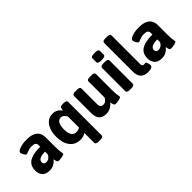

<svg xmlns="http://www.w3.org/2000/svg" viewBox="39 -1623 2698 2698"><g transform="rotate(-45 1387.5 -274.0)"><path d="M190 8Q109 8 75.5 -34.5Q42 -77 42 -138Q42 -169 51.5 -201.5Q61 -234 90 -262Q119 -290 176.5 -307Q234 -324 329 -324V-357Q329 -386 310.5 -400Q292 -414 251 -414Q215 -414 188.5 -406Q162 -398 145.5 -390Q129 -382 123 -382Q113 -382 100.5 -397.5Q88 -413 79.5 -432.5Q71 -452 71 -462Q71 -479 95.5 -495Q120 -511 163.5 -521Q207 -531 262 -531Q341 -531 388 -509.5Q435 -488 456 -450.5Q477 -413 477 -364V-176Q477 -124 480 -96.5Q483 -69 486 -55.5Q489 -42 489 -31Q489 -22 475.5 -16Q462 -10 442.5 -6Q423 -2 404.5 -0.5Q386 1 377 1Q361 1 353.5 -10.5Q346 -22 343 -38.5Q340 -55 337 -68Q334 -62 316.5 -43.5Q299 -25 267.5 -8.5Q236 8 190 8ZM239 -109Q268 -109 292.5 -127Q317 -145 329 -172V-227Q189 -227 189 -153Q189 -134 201.5 -121.5Q214 -109 239 -109Z M965 206Q905 206 905 174V-23Q889 -12 863.5 -2Q838 8 803 8Q700 8 643.5 -65.5Q587 -139 587 -261Q587 -348 612 -408.5Q637 -469 680.5 -500Q724 -531 779 -531Q826 -531 861 -509.5Q896 -488 913 -456Q915 -467 918 -478Q921 -489 923 -499Q927 -516 942 -520.5Q957 -525 981 -525H993Q1053 -525 1053 -493V174Q1053 206 993 206ZM835 -109Q858 -109 875.5 -115Q893 -121 905 -128V-351Q892 -374 872 -392Q852 -410 823 -410Q780 -410 758.5 -372Q737 -334 737 -261Q737 -109 835 -109Z M1317 8Q1242 8 1206 -31.5Q1170 -71 1170 -154V-493Q1170 -525 1230 -525H1258Q1318 -525 1318 -493V-176Q1318 -147 1331.5 -130.5Q1345 -114 1378 -114Q1409 -114 1429 -134.5Q1449 -155 1458 -172V-493Q1458 -525 1518 -525H1546Q1606 -525 1606 -493V-176Q1606 -124 1609 -96.5Q1612 -69 1615 -55.5Q1618 -42 1618 -31Q1618 -22 1604.5 -16Q1591 -10 1571.5 -6Q1552 -2 1533.5 -0.5Q1515 1 1506 1Q1490 1 1482.5 -10.5Q1475 -22 1472 -38.5Q1469 -55 1466 -68Q1444 -40 1405 -16Q1366 8 1317 8Z M1801 -574Q1762 -574 1744.5 -582Q1727 -590 1727 -606V-684Q1727 -700 1744.5 -708Q1762 -716 1801 -716Q1840 -716 1857.5 -708Q1875 -700 1875 -684V-606Q1875 -590 1857.5 -582Q1840 -574 1801 -574ZM1787 2Q1727 2 1727 -30V-493Q1727 -525 1787 -525H1815Q1875 -525 1875 -493V-30Q1875 2 1815 2Z M2142 8Q2072 8 2034 -31.5Q1996 -71 1996 -154V-722Q1996 -754 2056 -754H2084Q2144 -754 2144 -722V-152Q2144 -109 2180 -109Q2187 -109 2195 -111Q2203 -113 2207 -113Q2217 -113 2224 -96.5Q2231 -80 2234.5 -62.5Q2238 -45 2238 -41Q2238 -18 2220.5 -7.5Q2203 3 2180.5 5.5Q2158 8 2142 8Z M2420 8Q2339 8 2305.5 -34.5Q2272 -77 2272 -138Q2272 -169 2281.5 -201.5Q2291 -234 2320 -262Q2349 -290 2406.5 -307Q2464 -324 2559 -324V-357Q2559 -386 2540.5 -400Q2522 -414 2481 -414Q2445 -414 2418.5 -406Q2392 -398 2375.5 -390Q2359 -382 2353 -382Q2343 -382 2330.5 -397.5Q2318 -413 2309.5 -432.5Q2301 -452 2301 -462Q2301 -479 2325.5 -495Q2350 -511 2393.5 -521Q2437 -531 2492 -531Q2571 -531 2618 -509.5Q2665 -488 2686 -450.5Q2707 -413 2707 -364V-176Q2707 -124 2710 -96.5Q2713 -69 2716 -55.5Q2719 -42 2719 -31Q2719 -22 2705.5 -16Q2692 -10 2672.5 -6Q2653 -2 2634.5 -0.5Q2616 1 2607 1Q2591 1 2583.5 -10.5Q2576 -22 2573 -38.5Q2570 -55 2567 -68Q2564 -62 2546.5 -43.5Q2529 -25 2497.5 -8.5Q2466 8 2420 8ZM2469 -109Q2498 -109 2522.5 -127Q2547 -145 2559 -172V-227Q2419 -227 2419 -153Q2419 -134 2431.5 -121.5Q2444 -109 2469 -109Z"/></g></svg>

Font: Asap
Style: Bold
Weight: 700
Designer: Pablo Cosgaya
Foundry: Omnibus-Type
Version: Version 3.001; ttfautohint (v1.8.3)